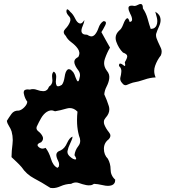

<svg xmlns="http://www.w3.org/2000/svg" viewBox="-20 -960 851 969"><path d="M227.1 -16.1Q191.4 -39.1 152.3 -59.6Q113.3 -80.1 88.9 -116.7Q77.1 -130.4 64 -142.6Q51.3 -154.8 38.1 -167Q38.6 -199.2 43 -231.9Q44.4 -242.7 44.4 -252.9Q44.4 -274.9 38.6 -296.4Q34.2 -310.1 25.4 -323.7Q16.6 -336.9 14.6 -350.1Q24.9 -367.2 38.1 -385.3Q50.3 -401.9 71.8 -401.9Q71.8 -401.9 75.2 -401.9Q89.4 -404.8 103 -418.9Q117.2 -433.6 117.7 -446.8Q105 -462.9 100.1 -488.3Q99.6 -491.2 99.6 -493.7Q99.6 -508.8 119.6 -508.8Q124.5 -508.8 130.9 -507.8Q138.7 -510.3 146.5 -510.3Q156.7 -510.3 167 -506.3Q183.6 -500 197.3 -500Q199.2 -500 201.2 -500Q209 -500 215.8 -505.4Q222.7 -510.3 227.5 -522.9Q244.6 -533.7 244.6 -553.7Q244.6 -558.1 243.7 -563Q242.7 -570.3 242.7 -576.2Q242.7 -592.3 251.5 -598.6Q263.7 -590.8 263.7 -573.2Q263.7 -569.3 263.2 -564.5Q261.7 -555.2 261.7 -547.9Q261.7 -535.2 265.6 -528.8Q268.1 -523.9 273.9 -524.4Q280.3 -524.4 292 -531.7Q301.8 -543 306.2 -571.8Q310.1 -600.6 321.3 -608.9Q326.2 -612.3 333 -609.9Q339.8 -607.4 349.6 -595.7Q355.5 -587.9 361.3 -569.3Q367.7 -551.3 373 -549.3Q375 -548.8 377.4 -552.7Q379.9 -557.1 381.8 -568.4Q383.8 -574.7 383.8 -580.6Q383.8 -593.8 374.5 -606Q360.4 -624 356 -640.1Q353.5 -648.9 356.9 -656.7Q360.8 -665 375 -672.4Q381.8 -684.6 380.4 -695.3Q378.9 -705.6 372.6 -714.4Q360.8 -731.4 340.3 -746.6Q320.3 -761.2 312 -778.8Q301.8 -788.6 301.8 -797.9Q301.8 -805.7 309.1 -813.5Q325.7 -830.1 333 -849.1Q336.4 -856.9 335 -865.2Q333.5 -874 323.7 -883.3Q312.5 -897 315.9 -908.7Q319.3 -920.4 335.4 -899.4Q348.1 -889.2 358.9 -867.2Q369.1 -845.2 381.8 -841.8Q387.2 -839.8 393.1 -843.8Q398.9 -847.7 405.8 -858.9Q404.8 -845.2 397 -828.1Q389.2 -810.5 391.6 -798.8Q393.1 -792.5 399.4 -788.6Q405.8 -784.7 419.9 -784.7Q433.6 -775.9 442.4 -776.4Q451.2 -777.3 457.5 -783.7Q469.2 -795.9 477.1 -818.8Q484.9 -842.3 501.5 -853Q511.2 -853.5 513.7 -848.6Q516.6 -843.3 510.7 -831.5Q499 -808.6 491.7 -797.9Q502.4 -778.3 513.2 -758.8Q524.4 -739.3 535.2 -719.7Q520 -694.3 509.3 -663.1Q505.4 -651.9 505.4 -641.6Q505.4 -622.1 518.6 -604Q527.3 -593.8 530.3 -583Q532.7 -572.8 531.2 -562.5Q528.3 -543 518.1 -523.4Q507.8 -503.9 506.3 -483.9Q519.5 -455.6 529.3 -424.3Q531.7 -416 531.7 -407.7Q531.7 -385.7 512.7 -365.2Q504.9 -356 504.4 -347.2Q503.4 -338.9 506.8 -330.6Q514.6 -311 529.8 -292.5Q537.1 -283.7 537.1 -275.4Q537.1 -266.1 528.3 -256.8Q504.4 -238.8 504.4 -209Q504.4 -178.7 524.4 -158.7Q538.1 -133.8 538.1 -105.5Q538.1 -74.2 561.5 -53.2Q561.5 -41.5 557.1 -35.2Q552.7 -28.3 544.9 -25.4Q536.1 -22 524.9 -22Q513.2 -22 499.5 -25.4Q471.7 -31.7 454.6 -32.2Q444.8 -25.4 435.1 -24.9Q424.8 -23.9 415 -25.9Q396 -29.8 377.4 -36.6Q370.6 -39.1 363.3 -39.1Q351.1 -39.1 338.9 -32.2Q311.5 -31.7 285.2 -20Q264.6 -10.7 246.1 -10.7Q240.2 -10.7 234.4 -11.7Q231.9 -13.2 227.1 -16.1ZM276.9 -119.1Q278.3 -124 278.3 -129.4Q278.3 -139.2 272.9 -149.4Q264.6 -165 264.2 -178.2Q264.2 -185.1 269 -190.9Q273.9 -196.8 286.6 -201.2Q307.1 -211.4 318.8 -238.8Q331.1 -265.6 346.2 -270.5Q345.7 -261.7 341.3 -252.4Q337.4 -243.2 333 -233.4Q324.2 -215.8 320.8 -198.2Q320.3 -195.8 320.3 -193.4Q320.3 -179.2 336.9 -166.5Q350.1 -155.3 360.4 -155.3Q370.1 -155.3 356 -176.8Q358.4 -201.2 375.5 -223.1Q384.8 -234.9 384.8 -249.5Q384.8 -261.2 378.9 -274.4Q370.6 -304.7 369.1 -335.9Q368.7 -345.2 368.7 -354.5Q368.7 -376 371.1 -396.5Q353.5 -414.6 332.5 -414.6Q324.7 -414.6 315.9 -412.1Q284.7 -402.8 257.8 -398.4Q246.1 -403.8 235.8 -402.8Q225.6 -401.4 216.3 -395.5Q199.7 -384.8 187.5 -363.8Q175.3 -342.3 168 -326.2Q164.1 -319.8 164.1 -314Q164.1 -304.7 173.3 -297.4Q189 -285.2 195.3 -270.5Q198.2 -264.6 196.8 -257.3Q195.8 -250.5 188 -242.2Q169.4 -235.8 169.4 -227.5Q169.4 -223.1 174.8 -218.3Q184.1 -210 194.8 -210Q202.1 -210 210 -213.9Q227.1 -192.4 237.3 -158.2Q247.6 -123.5 270 -112.8Q272.5 -114.7 276.9 -119.1ZM596.2 -541Q584 -554.7 587.4 -568.8Q591.3 -583 592.3 -597.2Q593.3 -605 590.8 -612.3Q588.9 -619.6 580.6 -627Q580.6 -633.8 582 -636.7Q583.5 -639.2 586.4 -639.2Q594.2 -638.7 605 -629.4Q615.7 -619.6 609.9 -646Q622.1 -666 622.1 -676.3Q622.1 -687 600.6 -694.8Q578.6 -716.3 566.9 -749.5Q563.5 -759.3 563.5 -768.6Q563.5 -790 583.5 -807.6Q593.3 -814 602.5 -838.4Q611.3 -862.3 620.1 -867.2Q623.5 -869.6 627 -865.7Q630.9 -861.8 634.3 -849.1Q640.1 -850.1 643.1 -852.5Q646 -855 646.5 -859.4Q646.5 -860.8 646.5 -862.3Q646.5 -873.5 637.2 -890.6Q628.4 -907.7 628.4 -918.9Q628.4 -920.4 628.4 -921.9Q629.4 -927.2 634.3 -929.7Q639.6 -932.6 650.9 -931.2Q661.1 -927.7 672.9 -934.1Q684.6 -940.9 691.9 -939.5Q696.3 -939 698.7 -934.1Q701.2 -929.2 701.2 -917.5Q717.3 -894 725.1 -865.2Q732.9 -835.9 740.7 -814Q752.9 -814.5 759.8 -819.3Q766.6 -824.2 769.5 -831.1Q773.9 -840.8 773.9 -852.5Q773.9 -860.8 772 -869.6Q766.1 -891.6 763.7 -900.9Q776.9 -893.1 783.2 -883.8Q789.1 -875 790 -865.2Q790.5 -861.8 790.5 -858.9Q790.5 -843.3 782.7 -826.7Q773.4 -806.6 767.6 -788.1Q766.6 -777.8 769.5 -768.6Q772.5 -759.3 776.9 -750Q785.2 -733.4 792.5 -716.3Q795.9 -708.5 795.9 -699.7Q795.9 -690.4 792 -680.7Q772.9 -656.7 762.7 -627.4Q758.3 -614.7 758.3 -602.1Q758.3 -585.4 765.6 -569.3Q737.8 -568.4 708.5 -558.1Q679.7 -547.9 650.4 -543Q636.7 -538.6 622.1 -532.2Q612.3 -527.3 604 -533.2Q603.5 -533.2 603 -533.7Q599.6 -536.6 596.2 -541Z"/></svg>

Font: Brazier Flame
Style: Regular
Weight: 400
Designer: Walter E Stewart
Version: 0.1